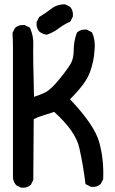

<svg xmlns="http://www.w3.org/2000/svg" viewBox="-20 -870 540 904"><path d="M77.6 12.7 58.1 2.9 56.2 2 55.2 0.5Q49.3 -6.3 45.7 -14.6Q42 -22.9 41 -32.2V-32.7V-33.2V-645Q41 -679.2 39.1 -712.4V-714.8L40 -717.3L49.8 -736.8L50.8 -738.8L52.2 -739.7Q68.8 -754.4 94.7 -752H96.7L98.1 -751L117.7 -741.2L120.6 -739.7L122.1 -736.3Q138.7 -699.2 136.7 -656.2Q134.8 -617.2 140.1 -414.1Q169.4 -422.9 192.4 -434.6Q205.6 -440.9 222.2 -456.3Q238.8 -471.7 258.3 -495.6Q271.5 -511.7 282 -525.4Q292.5 -539.1 300 -550.3Q307.6 -561.5 313 -570.3Q327.1 -595.2 327.1 -634.3Q327.1 -655.8 330.8 -675.8Q334.5 -695.8 341.3 -714.4L342.3 -716.8L344.2 -718.3Q360.8 -732.9 386.7 -730.5H388.7L390.1 -729.5L409.7 -719.7L412.6 -718.3L414.1 -714.8Q418.5 -705.6 421.1 -695.6Q423.8 -685.5 425 -675Q426.3 -664.6 426.3 -653.8Q426.3 -643.1 424.8 -631.8Q424.3 -619.6 422.6 -606.9Q420.9 -594.2 418.2 -581.3Q415.5 -568.4 411.6 -555.2Q407.7 -542 402.8 -528.3Q383.3 -475.6 309.6 -402.8Q368.2 -340.8 402.6 -290Q437 -239.3 447.8 -198.2Q469.7 -116.2 465.8 -28.8V-26.9L464.8 -24.9L455.1 -5.4L454.1 -3.4L452.6 -2.4Q436 12.2 410.2 9.8H408.2L406.7 8.8L387.2 -1L382.3 -3.4L381.8 -8.8Q372.1 -90.3 353.5 -173.3Q336.4 -252 234.9 -343.3Q204.1 -333 180.7 -325.7Q169.9 -322.3 159.2 -318.1Q148.4 -314 138.7 -309.1L136.7 -25.4V-22.9L135.7 -21L126 -1.5L125 0.5L123.5 1.5Q115.2 8.8 104.5 11.7Q93.8 14.6 81.1 13.7H79.1ZM198.2 -707Q179.7 -709.5 165.5 -721.2L165 -721.7L164.6 -722.2Q149.9 -738.8 152.3 -764.6V-766.6L153.3 -768.1L163.1 -787.6L164.6 -790L167 -791.5Q193.8 -807.1 219.2 -827.1Q247.6 -849.6 284.2 -849.6H286.6L288.6 -848.6L308.1 -838.9L310.1 -837.9L311 -836.4Q325.7 -819.8 323.2 -793.9V-792L322.3 -790.5L312.5 -771L311 -768.1L307.6 -766.6Q298.8 -762.7 290.3 -758.3Q281.7 -753.9 273.7 -748.5Q265.6 -743.2 257.8 -737.3Q232.4 -717.8 202.6 -707.5L200.2 -707Z"/></svg>

Font: NaikaiFont
Style: Bold
Weight: 700
Version: Version 1.89